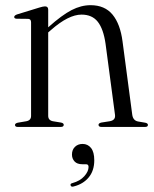

<svg xmlns="http://www.w3.org/2000/svg" viewBox="-20 -478 581 723"><path d="M161.5 -441.5V-375L162.5 -376Q213.5 -421.5 249.5 -440Q285.5 -458.5 321 -458.5Q374.5 -458.5 403.8 -423Q433 -387.5 441.5 -321.5L478 -46Q481 -24 500 -20.5L526.5 -16Q537 -14 537 -7.5Q537 0 526 0H362.5Q351 0 351 -8Q351 -14 361.5 -16.5L393.5 -21.5Q416 -25.5 413 -46L377.5 -313Q369.5 -369 348.2 -396Q327 -423 287 -423Q238 -423 172 -365L161.5 -356V-42Q161.5 -25 179 -21.5L209.5 -16.5Q220 -14.5 220 -8Q220 0 208.5 0H47Q36.5 0 36.5 -7.5Q36.5 -13.5 47 -16L79.5 -21.5Q97 -25 97 -41.5V-394Q97 -406.5 86 -407L42.5 -407.5Q33.5 -408 33.5 -414Q33.5 -419.5 43.5 -423.5L128 -449.5Q142.5 -454 149.5 -454Q161.5 -454 161.5 -441.5ZM290.5 140.5Q270.5 140.5 260.8 130Q251 119.5 251 104Q251 86 262.2 75Q273.5 64 291 64Q310.5 64 322.8 79.2Q335 94.5 335 125.5Q335 164.5 314.2 189.8Q293.5 215 258 224Q248.5 227 246 220.5Q243.5 213.5 252.5 211.5Q281.5 203.5 297.5 185.5Q313.5 167.5 313.5 150.5Q313.5 140.5 304 140.5Z"/></svg>

Font: Fraunces 72pt Light
Style: Regular
Weight: 300
Version: Version 1.000;[0bf87f6ff]